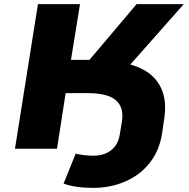

<svg xmlns="http://www.w3.org/2000/svg" viewBox="-20 -725 919 936"><path d="M433 191Q390 191 353.5 185.5Q317 180 290 170L349 24Q369 29 392 31.5Q415 34 435 34Q487 34 521.5 7.5Q556 -19 564 -70L574 -130Q582 -181 564.5 -212Q547 -243 508 -257Q469 -271 410 -271H300L258 0H53L165 -705H370L326 -433H449L394 -407L646 -705H876L577 -367L560 -422Q639 -411 693 -377Q747 -343 770.5 -283.5Q794 -224 779 -136L770 -74Q757 10 709.5 69.5Q662 129 590 160Q518 191 433 191Z"/></svg>

Font: Nunito Sans 7pt SemiExpanded Black
Style: Italic
Weight: 900
Width: 6
Italic angle: -9°
Designer: Vernon Adams
Foundry: Vernon Adams
Version: Version 3.101;gftools[0.9.27]